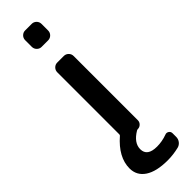

<svg xmlns="http://www.w3.org/2000/svg" viewBox="-325 -771 966 966"><g transform="rotate(-45 158.0 -288.0)"><path d="M138.7 -656.2Q125 -656.2 114.7 -666.5Q104.5 -676.8 104.5 -691.4V-738.3Q104.5 -752.9 114.7 -763.2Q125 -773.4 138.7 -773.4H185.5Q200.2 -773.4 210.4 -763.2Q220.7 -752.9 220.7 -738.3V-691.4Q220.7 -676.8 210.4 -666.5Q200.2 -656.2 185.5 -656.2ZM184.6 196.3Q104.5 196.3 62 168Q19.5 139.6 19.5 88.9Q19.5 9.8 101.6 -61.5Q104.5 -64.5 104.5 -68.4V-509.8Q104.5 -524.4 114.7 -534.7Q125 -544.9 138.7 -544.9H185.5Q200.2 -544.9 210.4 -534.7Q220.7 -524.4 220.7 -509.8V-52.7Q220.7 -40 211.4 -30.8Q202.1 -21.5 189.5 -21.5Q185.5 -21.5 181.6 -19.5Q126 13.7 126 58.6Q126 109.4 195.3 109.4Q231.4 109.4 266.6 96.7Q277.3 91.8 287.6 98.1Q297.9 104.5 297.9 117.2V142.6Q297.9 158.2 288.6 170.4Q279.3 182.6 264.6 186.5Q223.6 196.3 184.6 196.3Z"/></g></svg>

Font: Gen Jyuu GothicL Medium
Style: Regular
Weight: 500
Designer: [Source Han Sans]
Ryoko NISHIZUKA  (kana & ideographs); Paul D. Hunt (Latin, Greek & Cyrillic); Wenlong ZHANG  (bopomofo
Version: Version 1.002.20150607